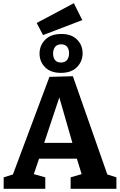

<svg xmlns="http://www.w3.org/2000/svg" viewBox="-20 -1184 753 1204"><path d="M264 -72V0H3V-72L61 -90L290 -702L437 -706L653 -90L710 -72V0H423V-72L492 -92L462 -189H225L192 -92ZM257 -288H434L352 -573ZM250 -964 210 -1040 443 -1164 496 -1058ZM362 -727Q298 -727 263 -762Q228 -797 228 -848Q228 -899 263.5 -935Q299 -971 365 -971Q428 -971 463 -936Q498 -901 498 -850Q498 -799 462.5 -763Q427 -727 362 -727ZM362 -792Q388 -792 400.5 -808Q413 -824 413 -850Q413 -875 401 -890.5Q389 -906 363 -906Q338 -906 325.5 -890Q313 -874 313 -848Q313 -823 325 -807.5Q337 -792 362 -792Z"/></svg>

Font: Bitter
Style: Bold
Weight: 700
Designer: Sol Matas, and Bitter project Authors
Foundry: Sol Matas
Version: Version 2.001